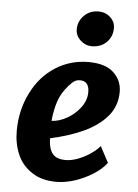

<svg xmlns="http://www.w3.org/2000/svg" viewBox="-56 -847 644 899"><g transform="rotate(5 266.0 -398.0)"><path d="M243.5 8Q172.5 8 127.5 -23Q80.5 -53.5 59 -103.8Q37.5 -154 37.5 -214.5Q38 -312.5 79 -393.5Q119 -474 189 -519Q259 -564 345.5 -564Q424 -564 463 -527.5Q502 -491 502 -437.5Q502 -369.5 459.8 -321Q417.5 -272.5 347.8 -241.2Q278 -210 196.5 -193V-178.5Q199 -140 217.2 -118.8Q235.5 -97.5 277 -97.5Q304 -97.5 334 -108.8Q364 -120 391.2 -138.2Q418.5 -156.5 436 -177L476 -101.5Q454.5 -72.5 415.5 -47.5Q376.5 -22.5 330.8 -7.2Q285 8 243.5 8ZM196 -274.5Q232 -276 269 -297.2Q306 -318.5 330.8 -352Q355.5 -385.5 355.5 -423.5Q355.5 -475.5 311.5 -475.5Q292 -475.5 276.8 -461.5Q261.5 -447.5 245 -425.5Q219.5 -391.5 208.8 -349.2Q198 -307 196 -274.5ZM352 -639Q322.5 -639 299.2 -660.8Q276 -682.5 276 -712Q276 -750 303.2 -777Q330.5 -804 370.5 -804Q403.5 -804 426.2 -783Q449 -762 449 -732.5Q449 -692.5 422.2 -665.8Q395.5 -639 352 -639Z"/></g></svg>

Font: Merriweather Sans Italic
Style: Bold
Weight: 700
Italic angle: -7.5°
Designer: Eben Sorkin
Foundry: Eben Sorkin
Version: Version 1.008; ttfautohint (v1.7.19-72a1) -l 8 -r 50 -G 200 